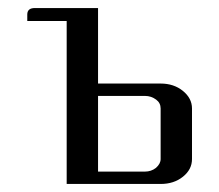

<svg xmlns="http://www.w3.org/2000/svg" viewBox="-20 -458 546 478"><path d="M47.9 -405.8V-421.9Q47.9 -438 66.9 -438H224.1V-250H379.9Q412.6 -250 435.1 -231.9Q458 -213.4 458 -188V-62Q458 -36.1 435.5 -18.1Q413.1 0 379.9 0H146V-405.8ZM224.1 -30.8H340.8Q356.4 -30.8 368.2 -40Q379.9 -50.3 379.9 -62V-188Q379.9 -201.7 368.7 -210Q356.4 -219.2 340.8 -219.2H224.1Z"/></svg>

Font: Hhenum
Style: Regular
Weight: 400
Designer: T. Christopher White
Version: Version 1.0